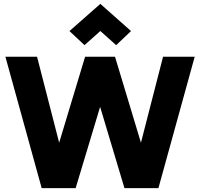

<svg xmlns="http://www.w3.org/2000/svg" viewBox="-20 -975 1037 995"><path d="M625 0 451 -581 421 -681H576L754 -91L674 -94L825 -681H989L801 0ZM196 0 8 -681H172L323 -94L243 -91L421 -681H576L547 -581L372 0ZM418 -741 340 -814 500 -955 659 -814 582 -741 468 -843H532Z"/></svg>

Font: Gabarito ExtraBold
Style: Regular
Weight: 800
Designer: Leandro Assis / Alvaro Franca / Felipe Casaprima
Foundry: Naipe Foundry
Version: Version 1.000